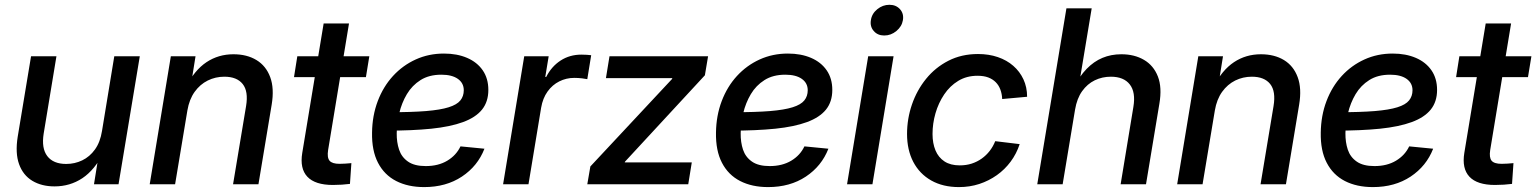

<svg xmlns="http://www.w3.org/2000/svg" viewBox="-20 -762 6353 794"><path d="M205.6 8.8Q151.9 8.8 113.5 -14.4Q75.2 -37.6 58.8 -83.3Q42.5 -128.9 53.2 -196.3L108.4 -529.3H213.4L160.6 -209.5Q150.9 -148.9 175.5 -116.5Q200.2 -84 253.9 -84Q289.1 -84 320.1 -98.9Q351.1 -113.8 372.8 -144Q394.5 -174.3 401.9 -220.7L452.6 -529.3H558.1L470.2 0H368.7L389.6 -130.4H407.7Q371.6 -59.1 320.6 -25.1Q269.5 8.8 205.6 8.8Z M754.9 -305.2 704.1 0H599.1L686.5 -529.3H788.6L767.6 -398.4L748.5 -401.9Q784.7 -472.2 834 -504.9Q883.3 -537.6 945.3 -537.6Q1001 -537.6 1040.5 -513.7Q1080.1 -489.7 1097.4 -443.1Q1114.7 -396.5 1103.5 -329.1L1048.8 0H943.8L997.6 -323.2Q1007.8 -384.3 983.6 -414.6Q959.5 -444.8 907.7 -444.8Q871.1 -444.8 839.1 -429Q807.1 -413.1 784.9 -382.1Q762.7 -351.1 754.9 -305.2Z M1507.3 -529.3 1493.2 -442.9H1195.8L1209.5 -529.3ZM1318.4 -665H1423.3L1336.9 -141.6Q1332 -110.4 1342.8 -97.4Q1353.5 -84.5 1384.3 -84.5Q1394.5 -84.5 1408.7 -85.4Q1422.9 -86.4 1433.1 -87.4L1427.2 -1.5Q1412.1 0.5 1393.6 1.7Q1375 2.9 1356.9 2.9Q1283.2 2.9 1251.2 -31Q1219.2 -64.9 1230 -129.9Z M1733.9 11.7Q1667.5 11.7 1618.4 -13.4Q1569.3 -38.6 1543.2 -88.9Q1517.1 -139.2 1518.6 -213.9Q1519.5 -284.2 1542.2 -344Q1564.9 -403.8 1605.2 -447.8Q1645.5 -491.7 1699.2 -516.1Q1752.9 -540.5 1815.9 -540.5Q1870.1 -540.5 1911.6 -522.7Q1953.1 -504.9 1976.3 -471.2Q1999.5 -437.5 1999.5 -390.1Q1999.5 -341.3 1973.4 -308.8Q1947.3 -276.4 1894.8 -257.1Q1842.3 -237.8 1763.4 -229.7Q1684.6 -221.7 1578.6 -221.7L1591.3 -297.9Q1682.1 -297.9 1741.7 -302.7Q1801.3 -307.6 1835.4 -318.4Q1869.6 -329.1 1883.8 -346.7Q1897.9 -364.3 1897.9 -388.7Q1897.9 -418.5 1873.5 -435.8Q1849.1 -453.1 1805.2 -453.1Q1754.4 -453.1 1719.2 -430.9Q1684.1 -408.7 1662.6 -372.6Q1641.1 -336.4 1631.1 -293.9Q1621.1 -251.5 1620.6 -210.9Q1620.1 -173.8 1630.4 -143.1Q1640.6 -112.3 1667.2 -93.8Q1693.8 -75.2 1740.7 -75.2Q1792.5 -75.2 1829.6 -97.4Q1866.7 -119.6 1884.3 -156.7L1983.4 -147Q1955.6 -75.2 1890.1 -31.7Q1824.7 11.7 1733.9 11.7Z M2060.5 0 2147.9 -529.3H2249L2234.9 -443.8H2238.8Q2260.3 -486.8 2298.1 -511.5Q2335.9 -536.1 2384.3 -536.1Q2395.5 -536.1 2406.7 -535.4Q2418 -534.7 2424.8 -533.7L2408.7 -434.6Q2402.3 -436 2387 -438Q2371.6 -439.9 2354.5 -439.9Q2321.8 -439.9 2293 -425.5Q2264.2 -411.1 2244.4 -383.5Q2224.6 -356 2217.8 -316.4L2165.5 0Z M2408.7 0 2421.4 -73.7 2759.3 -435.5 2760.3 -439H2485.8L2500.5 -529.3H2908.2L2895 -450.7L2564.5 -93.3L2563.5 -90.3H2840.8L2826.2 0Z M3156.2 11.7Q3089.8 11.7 3040.8 -13.4Q2991.7 -38.6 2965.6 -88.9Q2939.5 -139.2 2940.9 -213.9Q2941.9 -284.2 2964.6 -344Q2987.3 -403.8 3027.6 -447.8Q3067.9 -491.7 3121.6 -516.1Q3175.3 -540.5 3238.3 -540.5Q3292.5 -540.5 3334 -522.7Q3375.5 -504.9 3398.7 -471.2Q3421.9 -437.5 3421.9 -390.1Q3421.9 -341.3 3395.8 -308.8Q3369.6 -276.4 3317.1 -257.1Q3264.6 -237.8 3185.8 -229.7Q3106.9 -221.7 3001 -221.7L3013.7 -297.9Q3104.5 -297.9 3164.1 -302.7Q3223.6 -307.6 3257.8 -318.4Q3292 -329.1 3306.2 -346.7Q3320.3 -364.3 3320.3 -388.7Q3320.3 -418.5 3295.9 -435.8Q3271.5 -453.1 3227.5 -453.1Q3176.8 -453.1 3141.6 -430.9Q3106.4 -408.7 3085 -372.6Q3063.5 -336.4 3053.5 -293.9Q3043.5 -251.5 3043 -210.9Q3042.5 -173.8 3052.7 -143.1Q3063 -112.3 3089.6 -93.8Q3116.2 -75.2 3163.1 -75.2Q3214.8 -75.2 3252 -97.4Q3289.1 -119.6 3306.6 -156.7L3405.8 -147Q3377.9 -75.2 3312.5 -31.7Q3247.1 11.7 3156.2 11.7Z M3482.9 0 3570.3 -529.3H3675.3L3587.9 0ZM3636.7 -615.2Q3609.4 -615.2 3593.3 -633.8Q3577.1 -652.3 3581.5 -678.7Q3585.4 -705.6 3607.9 -723.9Q3630.4 -742.2 3658.2 -742.2Q3685.5 -742.2 3701.9 -723.9Q3718.3 -705.6 3713.9 -678.7Q3709.5 -652.3 3687 -633.8Q3664.6 -615.2 3636.7 -615.2Z M3945.8 11.7Q3879.4 11.7 3831.1 -15.6Q3782.7 -43 3756.8 -92.5Q3731 -142.1 3731 -208Q3731 -270.5 3751.2 -329.6Q3771.5 -388.7 3809.6 -435.8Q3847.7 -482.9 3901.9 -510.7Q3956.1 -538.6 4024.4 -538.6Q4069.3 -538.6 4106.4 -525.9Q4143.6 -513.2 4170.4 -489.7Q4197.3 -466.3 4212.4 -433.8Q4227.5 -401.4 4227.5 -361.8L4124.5 -352.5Q4123.5 -374 4116.9 -391.6Q4110.4 -409.2 4097.9 -421.9Q4085.4 -434.6 4066.9 -441.7Q4048.3 -448.7 4022.5 -448.7Q3977.5 -448.7 3942.9 -427.7Q3908.2 -406.7 3884.5 -371.3Q3860.8 -335.9 3848.6 -293.5Q3836.4 -251 3836.4 -208Q3836.4 -169.4 3848.6 -140.1Q3860.8 -110.8 3885.7 -94.5Q3910.6 -78.1 3948.7 -78.1Q3975.6 -78.1 3998.3 -85.4Q4021 -92.8 4039.8 -106.2Q4058.6 -119.6 4072.8 -137.9Q4086.9 -156.2 4095.7 -178.2L4196.8 -166Q4183.6 -126 4159.4 -93.5Q4135.3 -61 4102.3 -37.6Q4069.3 -14.2 4029.8 -1.2Q3990.2 11.7 3945.8 11.7Z M4425.8 -308.6 4374.5 0H4269.5L4390.1 -727.5H4494.6L4439.9 -398.4H4419.4Q4443.8 -446.3 4473.6 -477.1Q4503.4 -507.8 4539.1 -522.7Q4574.7 -537.6 4617.2 -537.6Q4671.4 -537.6 4710.9 -514.4Q4750.5 -491.2 4768.3 -445.8Q4786.1 -400.4 4774.4 -332.5L4719.2 0H4614.3L4667 -319.8Q4677.2 -380.4 4652.3 -412.6Q4627.4 -444.8 4573.7 -444.8Q4538.1 -444.8 4507.3 -429.9Q4476.6 -415 4455.1 -385Q4433.6 -355 4425.8 -308.6Z M5003.9 -305.2 4953.1 0H4848.1L4935.5 -529.3H5037.6L5016.6 -398.4L4997.6 -401.9Q5033.7 -472.2 5083 -504.9Q5132.3 -537.6 5194.3 -537.6Q5250 -537.6 5289.6 -513.7Q5329.1 -489.7 5346.4 -443.1Q5363.8 -396.5 5352.5 -329.1L5297.9 0H5192.9L5246.6 -323.2Q5256.8 -384.3 5232.7 -414.6Q5208.5 -444.8 5156.7 -444.8Q5120.1 -444.8 5088.1 -429Q5056.2 -413.1 5033.9 -382.1Q5011.7 -351.1 5003.9 -305.2Z M5657.2 11.7Q5590.8 11.7 5541.7 -13.4Q5492.7 -38.6 5466.6 -88.9Q5440.4 -139.2 5441.9 -213.9Q5442.9 -284.2 5465.6 -344Q5488.3 -403.8 5528.6 -447.8Q5568.8 -491.7 5622.6 -516.1Q5676.3 -540.5 5739.3 -540.5Q5793.5 -540.5 5835 -522.7Q5876.5 -504.9 5899.7 -471.2Q5922.9 -437.5 5922.9 -390.1Q5922.9 -341.3 5896.7 -308.8Q5870.6 -276.4 5818.1 -257.1Q5765.6 -237.8 5686.8 -229.7Q5607.9 -221.7 5502 -221.7L5514.6 -297.9Q5605.5 -297.9 5665 -302.7Q5724.6 -307.6 5758.8 -318.4Q5793 -329.1 5807.1 -346.7Q5821.3 -364.3 5821.3 -388.7Q5821.3 -418.5 5796.9 -435.8Q5772.5 -453.1 5728.5 -453.1Q5677.7 -453.1 5642.6 -430.9Q5607.4 -408.7 5585.9 -372.6Q5564.5 -336.4 5554.4 -293.9Q5544.4 -251.5 5543.9 -210.9Q5543.5 -173.8 5553.7 -143.1Q5564 -112.3 5590.6 -93.8Q5617.2 -75.2 5664.1 -75.2Q5715.8 -75.2 5752.9 -97.4Q5790 -119.6 5807.6 -156.7L5906.7 -147Q5878.9 -75.2 5813.5 -31.7Q5748 11.7 5657.2 11.7Z M6313 -529.3 6298.8 -442.9H6001.5L6015.1 -529.3ZM6124 -665H6229L6142.6 -141.6Q6137.7 -110.4 6148.4 -97.4Q6159.2 -84.5 6189.9 -84.5Q6200.2 -84.5 6214.4 -85.4Q6228.5 -86.4 6238.8 -87.4L6232.9 -1.5Q6217.8 0.5 6199.2 1.7Q6180.7 2.9 6162.6 2.9Q6088.9 2.9 6056.9 -31Q6024.9 -64.9 6035.6 -129.9Z"/></svg>

Font: Inter 24pt Medium
Style: Italic
Weight: 500
Italic angle: -9.3988°
Designer: Rasmus Andersson
Foundry: rsms
Version: Version 4.001;git-66647c0bb